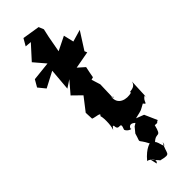

<svg xmlns="http://www.w3.org/2000/svg" viewBox="-333 -702 977 977"><g transform="rotate(-45 155.5 -213.5)"><path d="M222 10C277 -3 257 3 297 -18C315 8 303 -25 332 -40V-22L337 -137C329 -95 277 -114 295 -100C254 -88 201 -102 208 -156C211 -148 222 -148 210 -145L213 -240L198 -288L212 -292C216 -312 219 -333 224 -353L188 -385L281 -402L275 -416L335 -510L270 -491L257 -546L182 -509L198 -596L208 -641L195 -673L197 -668L103 -683L81 -645L115 -642L46 -566L98 -505L-4 -494L-26 -456L5 -418L89 -462L79 -343L120 -370L66 -307L113 -261L58 -190L60 -146C77 -138 119 -139 99 -125C107 -103 103 -34 92 -26C138 -76 76 -45 113 -43C112 5 158 -47 135 9C142 30 172 36 163 30C160 28 174 -7 208 33ZM123 213 153 246 154 249C226 267 195 249 230 192C219 243 216 172 202 165C240 128 244 176 262 103C290 105 271 104 291 95L261 27L222 12L185 35L162 63C144 127 143 82 178 150C183 151 151 150 105 205C109 201 157 228 131 248Z"/></g></svg>

Font: Asimov Aggro
Style: Condensed
Weight: 500
Designer: Google
Version: Version 2.000980; 2014